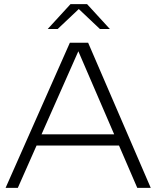

<svg xmlns="http://www.w3.org/2000/svg" viewBox="-20 -906 754 926"><path d="M210 -766H258L360 -862.4L462 -766H510L400 -886H320ZM7 0H66L156.3 -204H554L642 0H707L405 -700H317ZM357.8 -658.8 530.7 -258H180.3Z"/></svg>

Font: Resamitz
Style: Regular
Weight: 500
Designer: gluk
Foundry: gluk
Version: Version 0.047